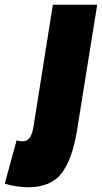

<svg xmlns="http://www.w3.org/2000/svg" viewBox="-145 -570 430 810"><path d="M265 -550 180 -20Q160 103 114.5 161.5Q69 220 -27 220Q-45 220 -72 216.5Q-99 213 -125 205L-75 22Q-66 25 -59.5 25.5Q-53 26 -47 26Q-14 26 -4 -34L78 -550Z"/></svg>

Font: Georama SemiCondensed Black
Style: Italic
Weight: 900
Width: 4
Italic angle: -9°
Designer: Jean-Baptiste Levee
Foundry: Production Type
Version: Version 1.000